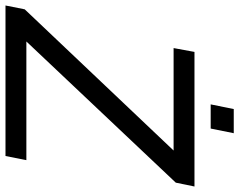

<svg xmlns="http://www.w3.org/2000/svg" viewBox="-126 -765 871 699"><g transform="rotate(90 309.5 -415.5)"><path d="M528 0H-20L-6 -70L508 -612H135L149 -688H639L625 -620L111 -76H543ZM340 -747 357 -831H445L428 -747Z"/></g></svg>

Font: Libra Sans Modern
Style: Italic
Weight: 400
Italic angle: -12°
Foundry: Stefan Peev, Context Ltd
Version: Version 1.000